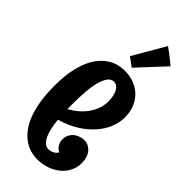

<svg xmlns="http://www.w3.org/2000/svg" viewBox="-267 -855 935 935"><g transform="rotate(45 200.5 -387.5)"><path d="M382.8 -105Q382.8 -76.2 369.6 -50.8Q356.4 -25.4 334 -6.8Q311.5 11.7 281.2 22.5Q251 33.2 216.8 33.2Q193.8 33.2 170.4 26.9Q147 20.5 125.5 5.9Q104 -8.8 85 -32.7Q65.9 -56.6 52 -91.3Q38.1 -126 30 -172.6Q22 -219.2 22 -279.8Q22 -336.9 30 -380.9Q38.1 -424.8 52 -457.5Q65.9 -490.2 84.5 -512.5Q103 -534.7 124.3 -548.6Q145.5 -562.5 168.2 -568.4Q190.9 -574.2 212.9 -574.2Q245.6 -574.2 274.9 -563.7Q304.2 -553.2 326.2 -532.7Q348.1 -512.2 361.1 -482.2Q374 -452.1 374 -413.1Q374 -377.9 359.6 -342Q345.2 -306.2 316.9 -274.2Q288.6 -242.2 246.8 -216.1Q205.1 -189.9 150.9 -174.8Q153.8 -144.5 159.4 -119.6Q165 -94.7 173.6 -77.1Q182.1 -59.6 193.6 -49.8Q205.1 -40 220.2 -40Q230 -40.5 238.8 -43.5Q246.6 -45.9 254.6 -51.3Q262.7 -56.6 268.1 -66.9Q255.4 -72.8 248.5 -82Q241.7 -91.3 238.3 -99.6Q234.4 -109.4 233.9 -120.1Q233.9 -143.6 243.2 -158.2Q252.4 -172.9 265.1 -181.2Q277.8 -189.5 291 -192.6Q304.2 -195.8 312 -195.8Q320.3 -195.8 332.3 -192.4Q344.2 -189 355.5 -179.2Q366.7 -169.4 374.8 -151.6Q382.8 -133.8 382.8 -105ZM262.2 -412.1Q262.2 -429.7 259 -445.6Q255.9 -461.4 249.8 -473.1Q243.7 -484.9 234.6 -491.9Q225.6 -499 213.9 -499Q193.8 -499 181.2 -480.7Q168.5 -462.4 160.6 -432.1Q152.8 -401.9 149.9 -362.3Q147 -322.8 147 -279.8V-244.1Q171.9 -257.3 193.1 -275.4Q214.4 -293.5 229.7 -315.2Q245.1 -336.9 253.7 -361.3Q262.2 -385.7 262.2 -412.1ZM276.4 -807.6Q288.6 -798.8 302.5 -788.3Q316.4 -777.8 328.1 -768.6Q341.8 -757.8 355 -746.6L226.1 -607.9L180.2 -641.6Z"/></g></svg>

Font: Rum Raisin
Style: Regular
Weight: 400
Designer: Astigmatic (AOETI)
Foundry: Astigmatic (AOETI)
Version: Version 1.000